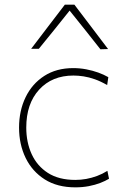

<svg xmlns="http://www.w3.org/2000/svg" viewBox="-20 -797 542 826"><path d="M304 9Q226.5 9 172.5 -25.2Q118.5 -59.5 90.2 -117.8Q62 -176 62 -248Q62 -320.5 90 -378.5Q118 -436.5 170.2 -470.2Q222.5 -504 295 -504Q323.5 -504 351 -498.8Q378.5 -493.5 402.8 -484.8Q427 -476 446 -465L441 -431Q413.5 -447 388 -456Q362.5 -465 339.5 -468.5Q316.5 -472 296 -472Q204 -472 148.5 -411.5Q93 -351 93 -248Q93 -185 116.2 -134Q139.5 -83 186.2 -53Q233 -23 304 -23Q327.5 -23 351 -27.2Q374.5 -31.5 397.5 -40Q420.5 -48.5 442 -62L449 -28Q433.5 -18.5 411.5 -10Q389.5 -1.5 362.2 3.8Q335 9 304 9ZM412 -585Q377 -629.5 342.8 -672.5Q308.5 -715.5 273 -759.5H286Q251 -715.5 216.8 -673Q182.5 -630.5 147 -587H114Q150 -634.5 186.5 -682.2Q223 -730 259 -777H300Q336 -730 372.2 -682Q408.5 -634 445 -586Z"/></svg>

Font: Commissioner Thin
Style: Regular
Weight: 100
Designer: Kostas Bartsokas
Foundry: Kostas Bartsokas
Version: Version 1.001;gftools[0.9.23]